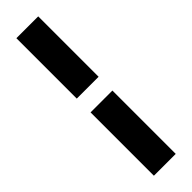

<svg xmlns="http://www.w3.org/2000/svg" viewBox="-289 -706 832 832"><g transform="rotate(-45 127.0 -289.5)"><path d="M60.5 -710.9V-340.8H194.3V-710.9ZM194.3 -256.3H60.5V131.8H194.3Z"/></g></svg>

Font: Vazirmatn ExtraBold
Style: Regular
Weight: 800
Designer: Saber Rastikerdar
Foundry: Saber Rastikerdar
Version: Version 33.003